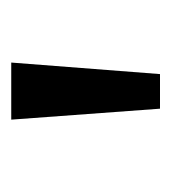

<svg xmlns="http://www.w3.org/2000/svg" viewBox="-2 -766 298 333"><g transform="rotate(-90 146.5 -600.0)"><path d="M124 -471H184L204 -729H105Z"/></g></svg>

Font: Noto Sans Devanagari UI Condensed
Style: Regular
Weight: 400
Width: 3
Designer: Jelle Bosma - Monotype Design Team
Foundry: Monotype Imaging Inc.
Version: Version 2.003